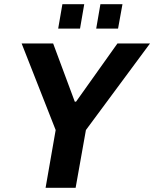

<svg xmlns="http://www.w3.org/2000/svg" viewBox="-20 -894 734 914"><path d="M197 0 245 -275 83 -687H233L336 -410H342L539 -687H694L389 -275L340 0ZM257 -758 277 -874H381L361 -758ZM438 -758 458 -874H563L542 -758Z"/></svg>

Font: Archivo SemiCondensed
Style: Bold Italic
Weight: 700
Width: 4
Italic angle: -10°
Designer: Hector Gatti
Foundry: Omnibus-Type
Version: Version 2.001